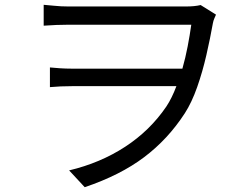

<svg xmlns="http://www.w3.org/2000/svg" viewBox="-20 -738 1040 800"><path d="M162 -718Q178 -717 206 -714Q234 -711 265 -711H755Q791 -711 816 -717L880 -677Q877 -670 873 -661Q869 -652 867 -641Q856 -579 840 -509Q824 -439 801.5 -375Q779 -311 750 -266Q680 -158 580.5 -83Q481 -8 333 42L268 -28Q398 -59 501.5 -126.5Q605 -194 673 -294Q685 -312 695.5 -333.5Q706 -355 715 -379H280Q255 -379 233 -378Q211 -377 188 -375V-457Q208 -455 231 -453.5Q254 -452 277 -452H740Q753 -498 762 -545Q771 -592 777 -635H265Q241 -635 215.5 -634Q190 -633 162 -631Z"/></svg>

Font: Source Han Sans SC
Style: Regular
Weight: 400
Designer: Ryoko NISHIZUKA 西塚涼子 (kana, bopomofo & ideographs); Paul D. Hunt (Latin, Greek & Cyrillic); Sandoll Communications 산돌커뮤니
Foundry: Adobe
Version: Version 2.002;hotconv 1.0.116;makeotfexe 2.5.65601; ttfautoh